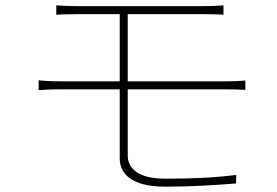

<svg xmlns="http://www.w3.org/2000/svg" viewBox="-20 -705 1040 720"><path d="M125 -404V-367C150 -369 181 -370 204 -370H429V-111C429 -49 480 -5 599 -5C696 -5 775 -10 865 -17L866 -49C775 -38 699 -35 599 -35C495 -35 459 -76 459 -122V-370H831C853 -370 881 -369 900 -368V-403C881 -401 852 -400 831 -400H459V-652H743C777 -652 796 -651 818 -650V-685C797 -683 775 -682 743 -682C685 -682 330 -682 274 -682C242 -682 215 -683 191 -685V-650C215 -651 242 -652 274 -652H429V-400H204C181 -400 151 -401 125 -404Z"/></svg>

Font: Noto Sans JP Thin
Style: Regular
Weight: 100
Designer: Ryoko NISHIZUKA 西塚涼子 (kana, bopomofo & ideographs); Paul D. Hunt (Latin, Greek & Cyrillic); Sandoll Communications 산돌커뮤니
Foundry: Adobe
Version: Version 2.004;hotconv 1.0.118;makeotfexe 2.5.65603